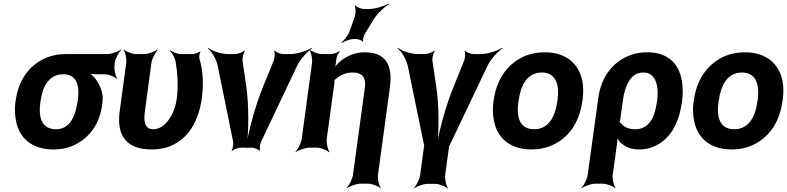

<svg xmlns="http://www.w3.org/2000/svg" viewBox="-20 -833 4439 1083"><path d="M626 -464 627 -478C630 -502 650 -539 664 -552L662 -554C647 -542 608 -528 584 -528H353C313 -528 278 -522 245 -509C153 -472 86 -390 69 -269L67 -259C62 -220 64 -185 70 -152C88 -58 156 10 281 10C320 10 354 4 386 -9C473 -45 540 -123 556 -239L557 -249C559 -266 560 -282 558 -297C551 -337 534 -371 511 -398C502 -407 488 -420 480 -424L478 -420C486 -416 504 -414 518 -414H569C593 -414 628 -400 639 -388L641 -390C631 -403 623 -440 626 -464ZM338 -414C415 -414 430 -346 419 -269L417 -259C406 -180 375 -104 296 -104C212 -104 196 -175 208 -259L210 -269C221 -349 258 -414 338 -414Z M834 10C877 10 915 3 948 -12C1042 -54 1100 -148 1118 -276C1130 -365 1124 -440 1105 -502C1102 -512 1105 -533 1111 -540L1108 -542C1101 -536 1076 -528 1065 -528H1001C979 -528 952 -540 940 -550L938 -546C950 -536 966 -509 970 -488C981 -424 987 -354 977 -276C971 -231 954 -188 933 -159C913 -131 884 -104 844 -104C795 -104 790 -151 797 -203L834 -478C837 -502 857 -539 871 -552L869 -554C854 -542 815 -528 791 -528H749C725 -528 690 -542 679 -554L677 -552C687 -539 695 -502 692 -478L655 -204C636 -65 697 10 834 10Z M1369 -347 1348 -491C1346 -506 1354 -536 1362 -545L1358 -548C1350 -538 1320 -528 1305 -528H1265C1227 -528 1176 -546 1155 -563L1153 -559C1174 -543 1201 -498 1208 -462L1295 -34C1298 -21 1293 7 1286 16L1289 18C1297 10 1324 0 1338 0H1400C1414 0 1439 10 1445 18L1448 16C1443 7 1446 -21 1453 -34L1656 -462C1673 -498 1714 -543 1739 -559L1737 -563C1712 -546 1655 -528 1617 -528H1577C1562 -528 1536 -538 1530 -548L1526 -545C1532 -536 1530 -506 1524 -491L1465 -347C1419 -235 1379 -85 1367 3H1371C1383 -85 1385 -235 1369 -347Z M1970 -424C2024 -424 2046 -394 2038 -338L1971 153C1968 177 1949 214 1935 227L1937 229C1952 217 1990 203 2014 203H2055C2079 203 2115 217 2126 229L2128 227C2118 214 2109 177 2112 153L2179 -338C2196 -463 2159 -538 2037 -538C1979 -538 1931 -515 1896 -484C1883 -473 1868 -456 1861 -445L1865 -443C1871 -454 1875 -474 1876 -489L1877 -496C1877 -510 1888 -535 1897 -543L1895 -546C1886 -537 1860 -528 1845 -528H1797C1773 -528 1738 -542 1727 -554L1725 -552C1735 -539 1743 -502 1740 -478L1682 -50C1679 -26 1660 11 1646 24L1647 26C1662 14 1701 0 1725 0H1766C1790 0 1825 14 1836 26L1839 24C1829 11 1820 -26 1823 -50L1866 -362C1867 -366 1868 -383 1865 -385L1862 -382C1864 -380 1876 -387 1878 -390C1901 -410 1931 -424 1970 -424ZM1982 -742 1951 -654C1943 -633 1920 -604 1906 -594L1909 -591C1923 -601 1956 -613 1978 -613H1988C2000 -613 2022 -605 2025 -598L2029 -600C2025 -607 2031 -631 2038 -642L2088 -724C2108 -757 2149 -795 2174 -809L2172 -813C2147 -798 2095 -782 2059 -782H2035C2018 -782 1991 -793 1984 -803L1980 -801C1987 -791 1987 -759 1982 -742Z M2441 -342 2419 -491C2417 -506 2425 -536 2432 -545L2429 -547C2421 -538 2391 -528 2376 -528H2336C2298 -528 2247 -546 2226 -563L2224 -559C2245 -543 2272 -498 2280 -462L2371 -19C2372 -18 2373 -9 2374 -9V-13C2373 -13 2371 -4 2371 -3L2350 154C2347 178 2328 215 2314 228L2315 230C2330 218 2369 204 2393 204H2434C2458 204 2493 218 2504 230L2507 228C2497 215 2488 178 2491 154L2512 1C2512 0 2513 -9 2512 -9L2511 -5C2512 -5 2516 -14 2517 -15L2730 -462C2747 -498 2788 -543 2813 -559L2811 -563C2786 -546 2729 -528 2691 -528H2651C2636 -528 2610 -538 2603 -548L2600 -545C2606 -536 2604 -506 2598 -491L2538 -342C2492 -230 2452 -80 2441 8H2445C2456 -80 2458 -229 2441 -342Z M2765 -269 2763 -259C2758 -220 2760 -185 2766 -152C2784 -58 2853 10 2978 10C3018 10 3055 3 3088 -11C3180 -49 3247 -134 3264 -259L3266 -269C3271 -308 3271 -343 3265 -376C3246 -470 3177 -538 3052 -538C3012 -538 2976 -531 2943 -518C2850 -479 2782 -394 2765 -269ZM3125 -269 3123 -259C3112 -176 3075 -104 2993 -104C2909 -104 2892 -175 2904 -259L2906 -269C2917 -351 2954 -424 3036 -424C3118 -424 3136 -352 3125 -269Z M3586 10C3619 10 3648 4 3676 -10C3758 -49 3809 -134 3825 -250L3827 -260C3833 -301 3832 -338 3827 -372C3812 -468 3754 -538 3631 -538C3594 -538 3559 -532 3528 -519C3438 -483 3371 -401 3355 -282L3295 153C3292 177 3273 214 3259 227L3261 229C3276 217 3314 203 3338 203H3379C3403 203 3439 217 3450 229L3452 227C3442 214 3433 177 3436 153L3461 -26C3463 -39 3463 -57 3460 -66L3456 -64C3459 -55 3469 -41 3477 -32C3502 -7 3535 10 3586 10ZM3564 -104C3525 -104 3500 -116 3485 -136C3482 -139 3474 -146 3472 -145L3473 -141C3475 -143 3479 -159 3479 -162L3494 -270C3504 -344 3535 -424 3608 -424C3626 -424 3640 -420 3652 -411C3688 -384 3695 -327 3686 -260L3684 -250C3673 -172 3641 -104 3564 -104Z M3894 -269 3892 -259C3887 -220 3889 -185 3895 -152C3913 -58 3982 10 4107 10C4147 10 4184 3 4217 -11C4309 -49 4376 -134 4393 -259L4395 -269C4400 -308 4400 -343 4394 -376C4375 -470 4306 -538 4181 -538C4141 -538 4105 -531 4072 -518C3979 -479 3911 -394 3894 -269ZM4254 -269 4252 -259C4241 -176 4204 -104 4122 -104C4038 -104 4021 -175 4033 -259L4035 -269C4046 -351 4083 -424 4165 -424C4247 -424 4265 -352 4254 -269Z"/></svg>

Font: Asimov
Style: EdgeIt
Weight: 500
Designer: Google
Version: Version 2.000980: 2014